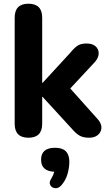

<svg xmlns="http://www.w3.org/2000/svg" viewBox="-20 -733 595 1033"><path d="M133 8Q59 8 59 -67V-638Q59 -713 133 -713Q207 -713 207 -638V-287H209L358 -449Q379 -475 397 -487Q415 -499 446 -499Q477 -499 494 -484Q511 -469 511 -446.5Q511 -424 492 -401L358 -257L509 -88Q528 -64 525.5 -42Q523 -20 505.5 -6Q488 8 460 8Q426 8 406 -4.5Q386 -17 365 -42L209 -212H207V-67Q207 8 133 8ZM310 264Q295 281 277 279.5Q259 278 250.5 263Q242 248 257 226Q267 210 272 191Q201 188 201 126Q201 62 277 62Q353 62 353 137Q353 170 343 204Q333 238 310 264Z"/></svg>

Font: Chiron GoRound TC
Style: Bold
Weight: 700
Designer: Ryoko NISHIZUKA 西塚涼子 (kana, bopomofo & ideographs); Paul D. Hunt (Latin, Greek & Cyrillic); Sandoll Communications 산돌커뮤니
Foundry: Adobe
Version: Version 1.000;hotconv 1.1.1;makeotfexe 2.6.0